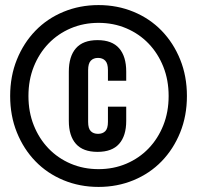

<svg xmlns="http://www.w3.org/2000/svg" viewBox="-20 -728 776 756"><path d="M477 -308V-252Q477 -193 449 -161.5Q421 -130 364 -130Q307 -130 279 -161.5Q251 -193 251 -252V-446Q251 -506 279 -538Q307 -570 364 -570Q421 -570 449 -538Q477 -506 477 -446V-410H405V-452Q405 -478 394.5 -489Q384 -500 366 -500Q348 -500 337.5 -489Q327 -478 327 -452V-248Q327 -222 337.5 -211.5Q348 -201 366 -201Q384 -201 394.5 -211.5Q405 -222 405 -248V-308ZM20 -350Q20 -428 46.5 -493.5Q73 -559 119.5 -607Q166 -655 230 -681.5Q294 -708 368 -708Q442 -708 506 -681.5Q570 -655 616.5 -607Q663 -559 689.5 -493.5Q716 -428 716 -350Q716 -272 689.5 -206.5Q663 -141 616.5 -93Q570 -45 506 -18.5Q442 8 368 8Q294 8 230 -18.5Q166 -45 119.5 -93Q73 -141 46.5 -206.5Q20 -272 20 -350ZM92 -350Q92 -287 113 -234.5Q134 -182 171 -143.5Q208 -105 258.5 -83.5Q309 -62 368 -62Q427 -62 477.5 -83.5Q528 -105 565 -143.5Q602 -182 623 -234.5Q644 -287 644 -350Q644 -413 623 -465.5Q602 -518 565 -556.5Q528 -595 477.5 -616.5Q427 -638 368 -638Q309 -638 258.5 -616.5Q208 -595 171 -556.5Q134 -518 113 -465.5Q92 -413 92 -350Z"/></svg>

Font: SVN-Bebas Neue
Style: Bold
Weight: 700
Designer: Ryoichi Tsunekawa
Foundry: Ryoichi Tsunekawa
Version: Version 1.300; ttfautohint (v1.7.9-c794)